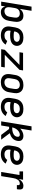

<svg xmlns="http://www.w3.org/2000/svg" viewBox="1912 -2688 783 4648"><g transform="rotate(90 2304.0 -363.5)"><path d="M271 8Q302 8 333 0Q364 -8 391 -27Q418 -46 438 -73Q458 -100 468.5 -130Q479 -160 484 -190L502 -300Q508 -334 509 -367.5Q510 -401 502 -432.5Q494 -464 475 -489.5Q456 -515 425.5 -526.5Q395 -538 361 -538Q329 -538 297.5 -529Q266 -520 238.5 -498Q211 -476 193 -448L241 -735H140L19 0H119L136 -100Q143 -69 160.5 -42.5Q178 -16 208 -4Q238 8 271 8ZM245 -79Q219 -79 196.5 -91Q174 -103 164 -126Q154 -149 153 -175Q152 -201 157 -227L175 -337Q179 -360 189 -382Q199 -404 218.5 -421Q238 -438 261 -444.5Q284 -451 307 -451Q333 -451 356 -441.5Q379 -432 392 -411.5Q405 -391 407 -365.5Q409 -340 404 -314L386 -204Q382 -180 371.5 -156Q361 -132 340.5 -113.5Q320 -95 295 -87Q270 -79 245 -79Z M839 8Q880 8 922 -3.5Q964 -15 1000 -43Q1036 -71 1060 -108L971 -147Q957 -125 935 -108.5Q913 -92 888 -85.5Q863 -79 839 -79Q811 -79 785.5 -87Q760 -95 743 -115Q726 -135 722 -161.5Q718 -188 723 -216L725 -228Q750 -221 776 -218.5Q802 -216 828 -216Q859 -216 890.5 -218.5Q922 -221 953 -228.5Q984 -236 1013.5 -252Q1043 -268 1063 -296Q1083 -324 1088 -355Q1094 -388 1085.5 -419Q1077 -450 1058 -474Q1039 -498 1011.5 -512.5Q984 -527 952 -532.5Q920 -538 887 -538Q854 -538 820.5 -532Q787 -526 755.5 -509Q724 -492 699.5 -465Q675 -438 662 -405.5Q649 -373 643 -340L625 -230Q618 -191 621 -152Q624 -113 643 -81Q662 -49 693 -28.5Q724 -8 761.5 0Q799 8 839 8ZM859 -302Q828 -302 797.5 -304Q767 -306 739 -317L741 -326Q745 -351 756.5 -375.5Q768 -400 789 -418.5Q810 -437 836 -444Q862 -451 887 -451Q907 -451 926 -447.5Q945 -444 961 -434Q977 -424 985.5 -406.5Q994 -389 991 -370Q987 -350 972 -334Q957 -318 937 -311.5Q917 -305 897.5 -303.5Q878 -302 859 -302Z M1171 0H1597L1611 -87H1306L1670 -443L1684 -530H1258L1244 -443H1550L1185 -87Z M1970 8Q2003 8 2036.5 1.5Q2070 -5 2101 -22Q2132 -39 2156 -66Q2180 -93 2193.5 -125Q2207 -157 2212 -190L2230 -300Q2237 -338 2235 -375Q2233 -412 2217.5 -444.5Q2202 -477 2174 -499Q2146 -521 2110 -529.5Q2074 -538 2037 -538Q2004 -538 1970.5 -531.5Q1937 -525 1906 -508Q1875 -491 1851 -464Q1827 -437 1813.5 -405Q1800 -373 1795 -340L1777 -230Q1771 -192 1772.5 -155Q1774 -118 1789.5 -85.5Q1805 -53 1833 -31.5Q1861 -10 1897 -1Q1933 8 1970 8ZM1972 -79Q1946 -79 1923 -88.5Q1900 -98 1887 -119Q1874 -140 1872 -165Q1870 -190 1875 -216L1893 -326Q1897 -351 1908 -375Q1919 -399 1939.5 -417.5Q1960 -436 1985 -443.5Q2010 -451 2035 -451Q2061 -451 2084 -441.5Q2107 -432 2120 -411.5Q2133 -391 2135 -365.5Q2137 -340 2132 -314L2114 -204Q2110 -179 2099 -155Q2088 -131 2067.5 -112.5Q2047 -94 2022 -86.5Q1997 -79 1972 -79Z M2567 8Q2608 8 2650 -3.5Q2692 -15 2728 -43Q2764 -71 2788 -108L2699 -147Q2685 -125 2663 -108.5Q2641 -92 2616 -85.5Q2591 -79 2567 -79Q2539 -79 2513.5 -87Q2488 -95 2471 -115Q2454 -135 2450 -161.5Q2446 -188 2451 -216L2453 -228Q2478 -221 2504 -218.5Q2530 -216 2556 -216Q2587 -216 2618.5 -218.5Q2650 -221 2681 -228.5Q2712 -236 2741.5 -252Q2771 -268 2791 -296Q2811 -324 2816 -355Q2822 -388 2813.5 -419Q2805 -450 2786 -474Q2767 -498 2739.5 -512.5Q2712 -527 2680 -532.5Q2648 -538 2615 -538Q2582 -538 2548.5 -532Q2515 -526 2483.5 -509Q2452 -492 2427.5 -465Q2403 -438 2390 -405.5Q2377 -373 2371 -340L2353 -230Q2346 -191 2349 -152Q2352 -113 2371 -81Q2390 -49 2421 -28.5Q2452 -8 2489.5 0Q2527 8 2567 8ZM2587 -302Q2556 -302 2525.5 -304Q2495 -306 2467 -317L2469 -326Q2473 -351 2484.5 -375.5Q2496 -400 2517 -418.5Q2538 -437 2564 -444Q2590 -451 2615 -451Q2635 -451 2654 -447.5Q2673 -444 2689 -434Q2705 -424 2713.5 -406.5Q2722 -389 2719 -370Q2715 -350 2700 -334Q2685 -318 2665 -311.5Q2645 -305 2625.5 -303.5Q2606 -302 2587 -302Z M2917 0H3017L3049 -193Q3069 -191 3090 -191Q3096 -191 3102 -191L3246 0H3360L3204 -208Q3237 -217 3268.5 -233Q3300 -249 3327 -273Q3354 -297 3369.5 -328.5Q3385 -360 3390 -393Q3395 -422 3391 -450.5Q3387 -479 3369 -500Q3351 -521 3324 -529.5Q3297 -538 3268 -538Q3221 -538 3175.5 -517Q3130 -496 3093 -461L3139 -735H3038ZM3097 -267Q3079 -267 3062 -270Q3070 -302 3085 -332.5Q3100 -363 3123 -389.5Q3146 -416 3177 -433.5Q3208 -451 3241 -451Q3257 -451 3271.5 -442.5Q3286 -434 3289.5 -418Q3293 -402 3290 -385Q3286 -361 3272 -340Q3258 -319 3236.5 -305Q3215 -291 3191.5 -283.5Q3168 -276 3144 -271.5Q3120 -267 3097 -267Z M3719 8Q3760 8 3802 -3.5Q3844 -15 3880 -43Q3916 -71 3940 -108L3851 -147Q3837 -125 3815 -108.5Q3793 -92 3768 -85.5Q3743 -79 3719 -79Q3691 -79 3665.5 -87Q3640 -95 3623 -115Q3606 -135 3602 -161.5Q3598 -188 3603 -216L3605 -228Q3630 -221 3656 -218.5Q3682 -216 3708 -216Q3739 -216 3770.5 -218.5Q3802 -221 3833 -228.5Q3864 -236 3893.5 -252Q3923 -268 3943 -296Q3963 -324 3968 -355Q3974 -388 3965.5 -419Q3957 -450 3938 -474Q3919 -498 3891.5 -512.5Q3864 -527 3832 -532.5Q3800 -538 3767 -538Q3734 -538 3700.5 -532Q3667 -526 3635.5 -509Q3604 -492 3579.5 -465Q3555 -438 3542 -405.5Q3529 -373 3523 -340L3505 -230Q3498 -191 3501 -152Q3504 -113 3523 -81Q3542 -49 3573 -28.5Q3604 -8 3641.5 0Q3679 8 3719 8ZM3739 -302Q3708 -302 3677.5 -304Q3647 -306 3619 -317L3621 -326Q3625 -351 3636.5 -375.5Q3648 -400 3669 -418.5Q3690 -437 3716 -444Q3742 -451 3767 -451Q3787 -451 3806 -447.5Q3825 -444 3841 -434Q3857 -424 3865.5 -406.5Q3874 -389 3871 -370Q3867 -350 3852 -334Q3837 -318 3817 -311.5Q3797 -305 3777.5 -303.5Q3758 -302 3739 -302Z M4143 0H4243L4293 -301Q4297 -327 4306 -352.5Q4315 -378 4331 -401.5Q4347 -425 4372 -438Q4397 -451 4424 -451Q4436 -451 4446.5 -446Q4457 -441 4460 -429Q4463 -417 4462 -405Q4461 -393 4459 -380H4560Q4563 -403 4565.5 -425Q4568 -447 4566 -468.5Q4564 -490 4553 -508Q4542 -526 4521 -532Q4500 -538 4478 -538Q4444 -538 4410.5 -523Q4377 -508 4352.5 -480Q4328 -452 4313 -419L4331 -530H4128V-443H4216Z"/></g></svg>

Font: Iosevka Sparkle Medium
Style: Italic
Weight: 500
Italic angle: -9°
Designer: Belleve Invis
Foundry: Belleve Invis
Version: Version 4.5.0; ttfautohint (v1.8.3)